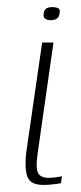

<svg xmlns="http://www.w3.org/2000/svg" viewBox="-20 -519 228 542"><path d="M102 3Q65 3 57 -21Q49 -45 54 -88L99 -399H131L87 -91Q80 -46 87 -31.5Q94 -17 118 -17Q124 -17 137.5 -18.5Q151 -20 155 -22L152 -2Q148 -1 141 0Q134 1 124 2Q114 3 102 3ZM124 -462Q115 -462 108.5 -465.5Q102 -469 103 -480Q105 -492 111.5 -495.5Q118 -499 127 -499Q137 -499 144 -496Q151 -493 148 -480Q146 -469 139 -465.5Q132 -462 124 -462Z"/></svg>

Font: Genos Thin ExtraLight
Style: Italic
Weight: 250
Italic angle: -8°
Version: Version 1.010